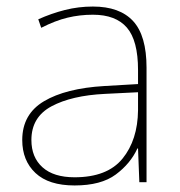

<svg xmlns="http://www.w3.org/2000/svg" viewBox="-20 -557 551 587"><path d="M264 -537Q346 -537 387 -492.5Q428 -448 428 -350V0H406L402 -103H400Q379 -57 334 -23.5Q289 10 208 10Q129 10 88.5 -28Q48 -66 48 -129Q48 -208 114.5 -247.5Q181 -287 299 -294L402 -300V-343Q402 -433 368 -472.5Q334 -512 264 -512Q224 -512 186.5 -503Q149 -494 106 -472L97 -498Q137 -516 178.5 -526.5Q220 -537 264 -537ZM301 -270Q199 -265 137.5 -232Q76 -199 76 -129Q76 -76 110 -45.5Q144 -15 208 -15Q308 -15 354.5 -72Q401 -129 402 -220V-275Z"/></svg>

Font: Noto Sans Thin
Style: Regular
Weight: 100
Designer: Monotype Design Team
Foundry: Monotype Imaging Inc.
Version: Version 2.007